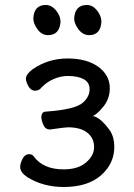

<svg xmlns="http://www.w3.org/2000/svg" viewBox="-20 -727 540 771"><path d="M235.8 23.9Q152.8 23.9 88.9 -16.1Q61 -35.2 61 -56.2Q61 -70.8 70.6 -89.4Q80.1 -107.9 97.2 -107.9Q109.9 -107.9 116.2 -98.1Q153.8 -46.9 235.8 -46.9Q293 -46.9 325.4 -74.5Q357.9 -102.1 357.9 -136.2Q357.9 -171.9 331.1 -193.8Q304.2 -215.8 252 -215.8Q242.2 -215.8 181.2 -207Q162.1 -207 154.1 -225.6Q146 -244.1 146 -256.8Q147 -278.8 164.1 -278.8Q282.2 -287.1 313 -314.9Q339.8 -338.9 339.8 -368.2Q339.8 -396 316.4 -408.9Q293 -421.9 252 -421.9Q224.1 -421.9 196 -409.9Q168 -397.9 147 -376Q137.2 -362.8 121.1 -362.8Q104 -362.8 94 -380.9Q84 -398.9 84 -411.1Q84 -428.2 109.9 -448.2Q172.9 -492.2 251 -492.2Q329.1 -492.2 375 -458.5Q420.9 -424.8 420.9 -373Q420.9 -330.1 394.5 -298.1Q368.2 -266.1 352.1 -261.2Q382.8 -256.8 421.9 -202.1Q439 -175.8 439 -137.2Q439 -69.8 385.5 -22.9Q332 23.9 235.8 23.9ZM172.9 -585.9Q147.9 -585.9 130.9 -608.9Q113.8 -631.8 113.8 -652.8Q116.2 -707 164.1 -707Q187 -707 205.1 -685.1Q223.1 -663.1 223.1 -639.2Q219.2 -585.9 172.9 -585.9ZM337.9 -585.9Q313 -585.9 295.4 -608.9Q277.8 -631.8 277.8 -652.8Q280.8 -707 329.1 -707Q352.1 -707 369.6 -685.1Q387.2 -663.1 387.2 -639.2Q383.8 -585.9 337.9 -585.9Z"/></svg>

Font: LXGW WenKai Mono GB Screen
Style: Regular
Weight: 400
Monospace: yes
Designer: LXGW / Fontworks Inc.
Foundry: LXGW / Fontworks Inc.
Version: Version 1.510;January 18,2025